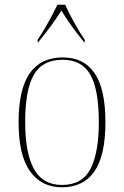

<svg xmlns="http://www.w3.org/2000/svg" viewBox="-20 -786 527 816"><path d="M243 10Q157 10 108 -57.5Q59 -125 59 -267Q59 -406 106 -474Q153 -542 247 -542Q336 -542 382 -475Q428 -408 428 -267Q428 -124 381 -57Q334 10 243 10ZM243 0Q330 0 365 -69Q400 -138 400 -267Q400 -405 364 -468.5Q328 -532 246 -532Q160 -532 123.5 -467.5Q87 -403 87 -267Q87 -135 124.5 -67.5Q162 0 243 0ZM140 -617Q160 -646 184 -689Q208 -732 224 -766H257Q272 -732 296 -689Q320 -646 340 -617V-606H338Q307 -644 285 -674.5Q263 -705 241 -741Q218 -705 195.5 -674.5Q173 -644 142 -606H140Z"/></svg>

Font: Noto Serif Display SemiCondensed Thin
Style: Regular
Weight: 100
Width: 4
Designer: Monotype Design Team
Foundry: Monotype Imaging Inc.
Version: Version 2.009